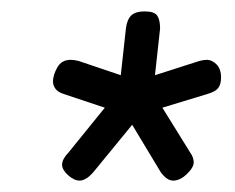

<svg xmlns="http://www.w3.org/2000/svg" viewBox="-20 -728 413 337"><path d="M120 -411Q110 -411 99.5 -420.5Q89 -430 89 -439Q89 -444 92 -449.5Q95 -455 100 -460L164 -539L92 -563Q82 -566 77.5 -572Q73 -578 73 -585Q73 -596 80.5 -609.5Q88 -623 104 -623Q107 -623 110.5 -622.5Q114 -622 118 -621L192 -596L201 -678Q203 -694 210.5 -701Q218 -708 234 -708Q251 -708 256 -700.5Q261 -693 261 -678L252 -596L330 -621Q334 -622 337 -622.5Q340 -623 343 -623Q352 -623 360 -615Q368 -607 368 -592Q368 -580 363 -573.5Q358 -567 344 -563L265 -539L314 -460Q317 -456 318.5 -451.5Q320 -447 320 -443Q320 -434 308 -422.5Q296 -411 284 -411Q278 -411 272.5 -415Q267 -419 262 -426L212 -509L144 -426Q137 -418 131 -414.5Q125 -411 120 -411Z"/></svg>

Font: Asap Black
Style: Italic
Weight: 900
Italic angle: -6°
Designer: Pablo Cosgaya
Foundry: Omnibus-Type
Version: Version 3.001